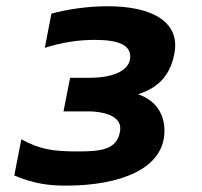

<svg xmlns="http://www.w3.org/2000/svg" viewBox="-20 -580 642 611"><path d="M190.4 10.7C360.8 10.7 503.4 -42 503.4 -163.6C503.4 -224.6 467.8 -264.6 419.4 -279.8C471.7 -297.4 519 -328.1 534.7 -408.2C536.6 -417.5 537.6 -427.7 537.6 -436.5C537.6 -508.8 468.8 -560.1 322.3 -560.1C260.3 -560.1 195.3 -550.8 143.6 -536.6L122.6 -427.7C175.8 -444.8 228 -453.1 281.7 -453.1C358.4 -453.1 394.5 -436 394.5 -399.9C394.5 -349.1 324.7 -332.5 270 -332.5H203.1L182.1 -225.6H261.7C306.6 -225.6 362.8 -212.4 362.8 -171.9C362.8 -168 362.3 -163.6 361.3 -158.7C350.6 -103.5 300.3 -98.1 228 -98.1C146.5 -98.1 106.4 -105 47.9 -136.7L25.4 -21.5C90.8 5.9 138.7 10.7 190.4 10.7Z"/></svg>

Font: Hack
Style: Bold Oblique
Weight: 700
Italic angle: -12°
Monospace: yes
Designer: Christopher Simpkins
Foundry: Christopher Simpkins
Version: Version 2.010